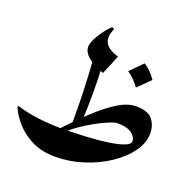

<svg xmlns="http://www.w3.org/2000/svg" viewBox="-119 -706 824 832"><g transform="rotate(20 293.0 -290.0)"><path d="M219.7 16.6Q157.7 16.6 112.5 -5.9Q67.4 -28.3 37.6 -62Q7.8 -95.7 -6.8 -129.9L-4.4 -136.2Q42 -121.1 98.6 -114.5Q155.3 -107.9 202.6 -107.9ZM261.2 -595.7 271.5 -590.3Q253.4 -551.8 265.9 -525.4Q278.3 -499 328.1 -484.4L291 -395.5Q237.3 -415.5 214.6 -436.5Q191.9 -457.5 191.9 -480.5Q191.9 -496.6 203.6 -519.3Q215.3 -542 231.4 -563.2Q247.6 -584.5 261.2 -595.7ZM476.6 -309.1Q530.8 -309.1 552 -282.7Q573.2 -256.3 573.2 -219.7Q573.2 -175.8 543 -133.5Q512.7 -91.3 461.7 -57.4Q410.6 -23.4 347.4 -3.4Q284.2 16.6 218.8 16.6L201.7 -107.9Q261.2 -108.4 316.9 -111.3Q372.6 -114.3 416.5 -120.6Q460.4 -127 486.3 -137Q512.2 -147 512.2 -160.6Q512.2 -180.2 491 -196.3Q469.7 -212.4 425.3 -212.4Q413.1 -212.4 386.7 -201.7Q360.4 -190.9 328.1 -173.1Q295.9 -155.3 265.9 -134Q235.8 -112.8 216.3 -91.8L186 -93.8Q241.2 -153.3 292.7 -202.1Q344.2 -251 390.6 -280Q437 -309.1 476.6 -309.1ZM240.2 -136.2Q241.2 -216.8 238.3 -297.1Q235.4 -377.4 229 -458.5Q253.4 -443.4 276.9 -431.2Q284.2 -299.3 276.9 -168Q267.6 -159.2 258.5 -151.4Q249.5 -143.6 240.2 -136.2ZM446.8 -496.6Q481 -473.6 502.9 -440.4L446.8 -384.8Q424.8 -416.5 391.1 -440.4Z"/></g></svg>

Font: Lateef
Style: Bold
Weight: 700
Designer: SIL International
Foundry: SIL International
Version: Version 4.200